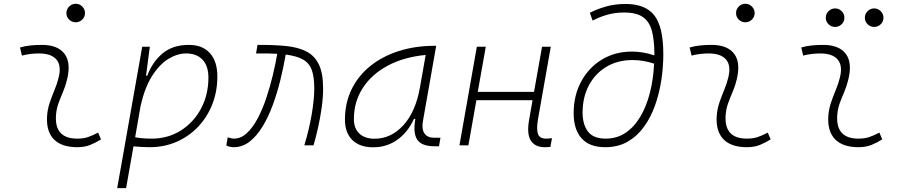

<svg xmlns="http://www.w3.org/2000/svg" viewBox="-20 -763 4728 1008"><path d="M495.1 -66.9 510.3 -31.2Q483.4 -14.2 453.9 -2.2Q424.3 9.8 385.7 9.8Q303.2 9.8 262.7 -31.7Q222.2 -73.2 227.1 -153.3Q229.5 -189.9 241.2 -224.4Q252.9 -258.8 266.6 -291.5Q280.3 -324.2 287.6 -355Q303.7 -417.5 276.6 -450Q249.5 -482.4 184.6 -482.4Q138.2 -482.4 95.2 -471.2L85 -513.7Q113.8 -522 142.6 -524.7Q171.4 -527.3 200.2 -527.3Q283.2 -527.3 318.6 -480.7Q354 -434.1 332 -345.2Q323.7 -310.5 310.8 -280.5Q297.9 -250.5 287.1 -221.2Q276.4 -191.9 273.9 -157.7Q265.6 -35.2 385.3 -35.2Q416 -35.2 439.5 -42.5Q462.9 -49.8 495.1 -66.9ZM377.4 -646Q357.4 -646 343 -660.2Q328.6 -674.3 328.6 -694.3Q328.6 -714.4 343 -728.8Q357.4 -743.2 377.4 -743.2Q397.5 -743.2 411.9 -728.8Q426.3 -714.4 426.3 -694.3Q426.3 -674.3 411.9 -660.2Q397.5 -646 377.4 -646Z M642.1 224.6H595.2L635.3 -0.5Q634.8 -0.5 634.3 -0.5L635.3 -1.5L726.6 -517.6H766.6L748 -375.5L746.1 -365.7H753.4Q779.8 -437.5 833.3 -482.4Q886.7 -527.3 971.7 -527.3Q1043 -527.3 1082 -484.1Q1121.1 -440.9 1121.1 -361.3Q1121.1 -282.2 1094.2 -214.6Q1067.4 -147 1019.3 -96.7Q971.2 -46.4 906.5 -18.3Q841.8 9.8 765.6 9.8Q744.1 9.8 723.1 8.5Q702.1 7.3 680.7 5.4ZM689.5 -42.5Q723.6 -35.2 776.4 -35.2Q861.3 -35.2 928.7 -77.4Q996.1 -119.6 1035.2 -192.4Q1074.2 -265.1 1074.2 -356.4Q1074.2 -416.5 1043.5 -449.5Q1012.7 -482.4 957 -482.4Q911.1 -482.4 864.3 -453.9Q817.4 -425.3 778.8 -364.7Q740.2 -304.2 718.3 -208Z M1577.6 0Q1602.1 -80.1 1616 -159.7Q1629.9 -239.3 1629.9 -298.8Q1629.9 -357.4 1617.4 -393.8Q1605 -430.2 1572.5 -449.5Q1540 -468.8 1480 -476.6Q1468.8 -411.1 1451.9 -342.8Q1435.1 -274.4 1411.9 -211.4Q1388.7 -148.4 1358.4 -98.6Q1328.1 -48.8 1290.5 -19.5Q1252.9 9.8 1207 9.8Q1199.2 9.8 1187.7 7.6Q1176.3 5.4 1168 0.5L1175.8 -42.5Q1188.5 -37.6 1195.8 -36.4Q1203.1 -35.2 1208 -35.2Q1244.6 -35.2 1275.6 -63.7Q1306.6 -92.3 1332 -139.9Q1357.4 -187.5 1377.2 -246.1Q1397 -304.7 1411.6 -365.5Q1426.3 -426.3 1435.5 -480.5Q1411.6 -481.9 1383.8 -482.4Q1356 -482.9 1324.2 -482.4L1332 -527.3Q1417 -527.8 1481.2 -521.5Q1545.4 -515.1 1588.9 -492.7Q1632.3 -470.2 1654.3 -424.1Q1676.3 -377.9 1676.3 -298.8Q1676.3 -251.5 1668.9 -198.5Q1661.6 -145.5 1650.1 -94.2Q1638.7 -43 1626 0Z M1939.5 10.3Q1868.7 10.3 1829.8 -27.8Q1791 -65.9 1791 -135.3Q1791 -223.1 1826.2 -294.7Q1861.3 -366.2 1924.8 -417Q1988.3 -467.8 2074.2 -495.1Q2160.2 -522.5 2261.2 -522.5H2270L2200.2 -126Q2192.9 -85.4 2208.3 -62.7Q2223.6 -40 2258.3 -40H2292.5L2284.7 4.9H2261.7Q2193.8 4.9 2170.7 -29.5Q2147.5 -64 2160.6 -138.7H2153.3Q2120.1 -66.9 2064.7 -28.3Q2009.3 10.3 1939.5 10.3ZM1946.8 -34.7Q2032.7 -34.7 2097.7 -105.5Q2162.6 -176.3 2185.1 -306.2L2214.8 -474.6Q2099.6 -463.4 2015.1 -418Q1930.7 -372.6 1884.3 -300.5Q1837.9 -228.5 1837.9 -137.7Q1837.9 -88.9 1866.7 -61.8Q1895.5 -34.7 1946.8 -34.7Z M2392.1 0 2483.4 -517.6H2530.3L2488.3 -280.8H2783.7L2825.7 -517.6H2871.6L2805.2 -141.6Q2795.4 -85.9 2804 -60.5Q2812.5 -35.2 2846.7 -35.2Q2860.8 -35.2 2877.9 -37.6L2869.6 8.3Q2856 9.8 2840.3 9.8Q2788.1 9.8 2766.4 -25.6Q2744.6 -61 2758.3 -136.7L2775.9 -236.8H2481L2439 0Z M3157.2 9.8Q3075.2 9.8 3033.4 -36.6Q2991.7 -83 2991.7 -168.9Q2991.7 -261.7 3031 -334.7Q3070.3 -407.7 3139.4 -450Q3208.5 -492.2 3297.9 -492.2Q3356 -492.2 3415.5 -472.2Q3415.5 -475.1 3415.5 -478Q3415.5 -550.8 3402.8 -599.6Q3390.1 -648.4 3356 -672.9Q3321.8 -697.3 3256.8 -697.3Q3208.5 -697.3 3167 -685.3Q3125.5 -673.3 3091.3 -654.8L3076.7 -695.8Q3114.3 -715.3 3161.4 -728.8Q3208.5 -742.2 3264.2 -742.2Q3368.7 -742.2 3415.5 -681.9Q3462.4 -621.6 3462.4 -478.5Q3462.4 -410.6 3451.9 -341.6Q3441.4 -272.5 3418.9 -209.5Q3396.5 -146.5 3360.6 -96.9Q3324.7 -47.4 3274.4 -18.8Q3224.1 9.8 3157.2 9.8ZM3414.1 -428.7Q3357.4 -447.8 3301.3 -447.8Q3222.7 -447.8 3163.3 -412.1Q3104 -376.5 3071.3 -314.2Q3038.6 -252 3038.6 -171.9Q3038.6 -109.4 3066.9 -72.3Q3095.2 -35.2 3159.7 -35.2Q3218.3 -35.2 3263.7 -65.4Q3309.1 -95.7 3341.3 -149.7Q3373.5 -203.6 3391.8 -275.1Q3410.2 -346.7 3414.1 -428.7Z M4010.7 -66.9 4025.9 -31.2Q3999 -14.2 3969.5 -2.2Q3939.9 9.8 3901.4 9.8Q3818.8 9.8 3778.3 -31.7Q3737.8 -73.2 3742.7 -153.3Q3745.1 -189.9 3756.8 -224.4Q3768.6 -258.8 3782.2 -291.5Q3795.9 -324.2 3803.2 -355Q3819.3 -417.5 3792.2 -450Q3765.1 -482.4 3700.2 -482.4Q3653.8 -482.4 3610.8 -471.2L3600.6 -513.7Q3629.4 -522 3658.2 -524.7Q3687 -527.3 3715.8 -527.3Q3798.8 -527.3 3834.2 -480.7Q3869.6 -434.1 3847.7 -345.2Q3839.4 -310.5 3826.4 -280.5Q3813.5 -250.5 3802.7 -221.2Q3792 -191.9 3789.6 -157.7Q3781.2 -35.2 3900.9 -35.2Q3931.6 -35.2 3955.1 -42.5Q3978.5 -49.8 4010.7 -66.9ZM3893.1 -646Q3873 -646 3858.6 -660.2Q3844.2 -674.3 3844.2 -694.3Q3844.2 -714.4 3858.6 -728.8Q3873 -743.2 3893.1 -743.2Q3913.1 -743.2 3927.5 -728.8Q3941.9 -714.4 3941.9 -694.3Q3941.9 -674.3 3927.5 -660.2Q3913.1 -646 3893.1 -646Z M4596.7 -66.9 4611.8 -31.2Q4585 -14.2 4555.4 -2.2Q4525.9 9.8 4487.3 9.8Q4404.8 9.8 4364.3 -31.7Q4323.7 -73.2 4328.6 -153.3Q4331.1 -189.9 4342.8 -224.4Q4354.5 -258.8 4368.2 -291.5Q4381.8 -324.2 4389.2 -355Q4405.3 -417.5 4378.2 -450Q4351.1 -482.4 4286.1 -482.4Q4239.7 -482.4 4196.8 -471.2L4186.5 -513.7Q4215.3 -522 4244.1 -524.7Q4272.9 -527.3 4301.8 -527.3Q4384.8 -527.3 4420.2 -480.7Q4455.6 -434.1 4433.6 -345.2Q4425.3 -310.5 4412.4 -280.5Q4399.4 -250.5 4388.7 -221.2Q4377.9 -191.9 4375.5 -157.7Q4367.2 -35.2 4486.8 -35.2Q4517.6 -35.2 4541 -42.5Q4564.5 -49.8 4596.7 -66.9ZM4364.3 -621.6Q4344.2 -621.6 4329.8 -635.7Q4315.4 -649.9 4315.4 -669.9Q4315.4 -689.9 4329.8 -704.3Q4344.2 -718.8 4364.3 -718.8Q4384.3 -718.8 4398.7 -704.3Q4413.1 -689.9 4413.1 -669.9Q4413.1 -649.9 4398.7 -635.7Q4384.3 -621.6 4364.3 -621.6ZM4569.3 -621.6Q4549.3 -621.6 4534.9 -635.7Q4520.5 -649.9 4520.5 -669.9Q4520.5 -689.9 4534.9 -704.3Q4549.3 -718.8 4569.3 -718.8Q4589.4 -718.8 4603.8 -704.3Q4618.2 -689.9 4618.2 -669.9Q4618.2 -649.9 4603.8 -635.7Q4589.4 -621.6 4569.3 -621.6Z"/></svg>

Font: Cascadia Mono PL ExtraLight
Style: Italic
Weight: 200
Italic angle: -10°
Monospace: yes
Designer: Aaron Bell
Foundry: Saja Typeworks
Version: Version 2404.023; ttfautohint (v1.8.4)